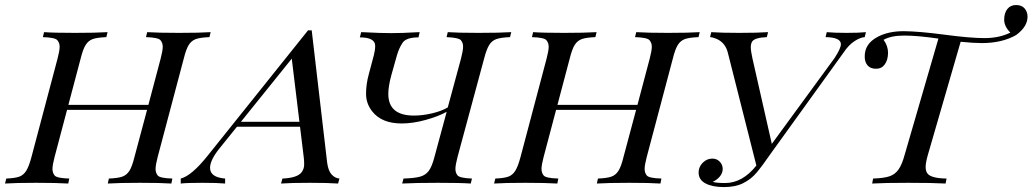

<svg xmlns="http://www.w3.org/2000/svg" viewBox="-51 -737 4146 771"><path d="M641.1 -20 637.2 0Q594.7 -2.9 511.7 -2.9Q428.7 -2.9 381.8 0L386.2 -20Q422.9 -21.5 440.4 -27.8Q458 -34.2 468.8 -51.3Q479.5 -68.4 488.8 -106L539.6 -295.9H218.3L168 -106Q159.7 -74.2 159.7 -58.6Q159.7 -43 168.5 -32.2Q177.2 -21.5 227.1 -20L223.1 0Q176.3 -2.9 94.2 -2.9Q12.2 -2.9 -30.8 0L-25.9 -20Q9.3 -21.5 26.9 -27.8Q43.9 -34.2 54.7 -51.8Q65.4 -69.3 75.2 -106L180.2 -502Q188.5 -533.7 188.5 -549.3Q188.5 -564.9 179.2 -575.7Q169.9 -586.4 121.1 -587.9L126 -607.9Q166 -605 250 -605Q334 -605 380.9 -607.9L376 -587.9Q338.9 -586.4 321.3 -580.1Q303.7 -573.7 293 -556.6Q282.2 -539.6 272.9 -502L223.6 -315.9H544.9L594.2 -502Q602.5 -533.7 602.5 -549.3Q602.5 -564.9 593.3 -575.7Q584 -586.4 535.2 -587.9L540 -607.9Q584.5 -605 668 -605Q751.5 -605 794.9 -607.9L790 -587.9Q752.9 -586.4 735.4 -580.1Q717.8 -573.7 707 -556.6Q696.3 -539.6 687 -502L582 -106Q573.7 -74.2 573.7 -58.6Q573.7 -43 582.5 -32.2Q591.3 -21.5 641.1 -20Z M1120.6 -501.5 916.5 -248H1151.4ZM1077.6 0 1083 -20Q1143.6 -22.5 1160.6 -45.9Q1170.4 -59.6 1170.4 -76.2Q1170.4 -92.8 1168.9 -104L1153.8 -228H900.4L832 -143.1Q792.5 -94.7 792.5 -63Q792.5 -24.9 853 -20V0Q823.2 -2.9 761.7 -2.9Q700.2 -2.9 674.8 0V-20Q718.8 -31.2 783.7 -112.8L1186 -615.2H1200.7L1262.7 -84Q1267.1 -50.8 1280.8 -36.1Q1294.4 -21.5 1312 -20L1306.6 0Q1266.6 -2.9 1191.9 -2.9Q1117.2 -2.9 1077.6 0Z M1508.3 -359.9Q1508.3 -272.9 1611.3 -272.9Q1646.5 -272.9 1684.6 -282Q1722.7 -291 1747.1 -305.7L1800.3 -502Q1808.6 -534.2 1808.6 -549.8Q1808.6 -565.4 1799.6 -575.7Q1790.5 -585.9 1742.2 -587.9L1747.1 -607.9Q1788.1 -605 1871.1 -605Q1954.1 -605 2002 -607.9L1997.1 -587.9Q1960.4 -586.4 1942.4 -580.1Q1924.3 -573.7 1913.6 -556.6Q1902.8 -539.6 1893.1 -502L1786.1 -106Q1777.8 -74.2 1777.8 -58.6Q1777.8 -43 1786.6 -32.5Q1795.4 -22 1844.2 -20L1839.4 0Q1797.9 -2.9 1708 -2.9Q1618.2 -2.9 1564 0L1569.3 -20Q1614.7 -21.5 1636.7 -27.8Q1658.7 -34.2 1671.1 -51.3Q1683.6 -68.4 1693.4 -106L1742.7 -288.1Q1709.5 -269.5 1658.2 -255.4Q1606.9 -241.2 1562 -241.2Q1481.4 -241.2 1443.4 -290Q1418.9 -321.3 1418.9 -360.4Q1418.9 -399.4 1430.2 -439.9L1450.2 -515.1Q1455.6 -535.6 1455.6 -552.7Q1455.6 -586.9 1394 -586.9L1399.4 -607.9L1413.6 -607.4Q1476.1 -604 1520 -604Q1564 -604 1621.1 -607.4L1634.3 -607.9L1629.4 -586.9Q1579.6 -586.9 1565.2 -564.7Q1550.8 -542.5 1543 -515.1L1521 -437Q1508.3 -391.1 1508.3 -359.9Z M2605 -20 2601.1 0Q2558.6 -2.9 2475.6 -2.9Q2392.6 -2.9 2345.7 0L2350.1 -20Q2386.7 -21.5 2404.3 -27.8Q2421.9 -34.2 2432.6 -51.3Q2443.4 -68.4 2452.6 -106L2503.4 -295.9H2182.1L2131.8 -106Q2123.5 -74.2 2123.5 -58.6Q2123.5 -43 2132.3 -32.2Q2141.1 -21.5 2190.9 -20L2187 0Q2140.1 -2.9 2058.1 -2.9Q1976.1 -2.9 1933.1 0L1938 -20Q1973.1 -21.5 1990.7 -27.8Q2007.8 -34.2 2018.6 -51.8Q2029.3 -69.3 2039.1 -106L2144 -502Q2152.3 -533.7 2152.3 -549.3Q2152.3 -564.9 2143.1 -575.7Q2133.8 -586.4 2085 -587.9L2089.8 -607.9Q2129.9 -605 2213.9 -605Q2297.9 -605 2344.7 -607.9L2339.8 -587.9Q2302.7 -586.4 2285.2 -580.1Q2267.6 -573.7 2256.8 -556.6Q2246.1 -539.6 2236.8 -502L2187.5 -315.9H2508.8L2558.1 -502Q2566.4 -533.7 2566.4 -549.3Q2566.4 -564.9 2557.1 -575.7Q2547.9 -586.4 2499 -587.9L2503.9 -607.9Q2548.3 -605 2631.8 -605Q2715.3 -605 2758.8 -607.9L2753.9 -587.9Q2716.8 -586.4 2699.2 -580.1Q2681.6 -573.7 2670.9 -556.6Q2660.2 -539.6 2650.9 -502L2545.9 -106Q2537.6 -74.2 2537.6 -58.6Q2537.6 -43 2546.4 -32.2Q2555.2 -21.5 2605 -20Z M3325.7 -559.6Q3325.7 -586.9 3264.2 -587.9L3269 -607.9Q3297.9 -605 3348.6 -605Q3399.4 -605 3426.3 -607.9L3421.4 -587.9Q3403.3 -586.9 3379.6 -571.3Q3356 -555.7 3335 -523.9L3046.4 -123.5Q3008.3 -68.4 2986.3 -42.7Q2964.4 -17.1 2933.3 -1.5Q2902.3 14.2 2856 14.2Q2809.6 14.2 2782 -0.5Q2754.4 -15.1 2754.4 -44.4Q2754.9 -73.7 2781.2 -91.8Q2793.9 -100.1 2810.5 -100.1Q2827.1 -100.1 2839.1 -87.9Q2851.1 -75.7 2851.1 -58.8Q2851.1 -42 2839.6 -28.3Q2828.1 -14.6 2811 -6.8Q2826.2 -2 2860.4 -2Q2930.7 -2 2986.3 -72.3L2872.1 -523.9Q2862.3 -565.4 2826.2 -581.1Q2811.5 -587.4 2800.3 -587.9L2805.2 -607.9Q2844.2 -605 2917.2 -605Q2990.2 -605 3033.2 -607.9L3028.3 -587.9Q2981.4 -585.9 2970.2 -571.3Q2963.9 -562.5 2963.9 -547.6Q2963.9 -532.7 2970.2 -503.9L3048.3 -159.2L3300.3 -503.9Q3325.7 -543 3325.7 -559.6Z M3515.1 -524.4Q3514.6 -496.1 3502 -478.5Q3489.3 -460.9 3466.8 -460.9Q3444.3 -460.9 3432.6 -474.6Q3420.9 -488.3 3421.4 -511.2Q3421.4 -561.5 3473.1 -588.9Q3516.1 -611.8 3577.6 -611.8Q3639.2 -611.3 3742.2 -597.7Q3844.7 -584 3902.8 -584Q3960.9 -584 4006.3 -606Q3981.4 -630.9 3981.4 -657.7Q3981.4 -684.6 3994.1 -700.7Q4006.8 -716.8 4029.3 -716.8Q4051.8 -716.8 4063.5 -703.1Q4075.2 -689.5 4075.2 -669.9Q4075.2 -629.9 4029.3 -596.2Q3972.7 -564 3891.1 -564Q3857.9 -564 3806.6 -569.3L3675.3 -116.2Q3666 -84 3666 -66.4Q3666 -48.8 3674.3 -39.1Q3689.9 -21 3750 -20L3746.1 0Q3694.3 -2.9 3596.7 -2.9Q3499 -2.9 3451.2 0L3455.1 -20Q3499 -21.5 3521.5 -29.3Q3543.9 -37.1 3557.6 -57.1Q3571.3 -76.7 3582 -116.2L3717.3 -582Q3632.8 -594.2 3580.1 -594.2Q3527.3 -594.2 3497.1 -577.1Q3515.1 -552.7 3515.1 -524.4Z"/></svg>

Font: PlayfairDisplaySC-Italic
Style: Italic
Weight: 400
Italic angle: -14°
Designer: Claus Eggers Sørensen
Foundry: Claus Eggers Sørensen
Version: Version 1.004;PS 001.004;hotconv 1.0.70;makeotf.lib2.5.58329